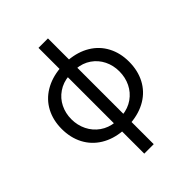

<svg xmlns="http://www.w3.org/2000/svg" viewBox="-255 -848 1177 1177"><g transform="rotate(-45 334.0 -259.5)"><path d="M42 -265.6Q42 -340.8 73.2 -399.9Q104.5 -459 163.1 -494.1Q221.7 -529.3 299.8 -536.1H368.2Q447.3 -529.3 505.4 -494.1Q563.5 -459 594.7 -399.9Q626 -340.8 626 -265.6Q626 -188.5 594.7 -128.9Q563.5 -69.3 505.4 -34.2Q447.3 1 368.2 7.8H298.8Q220.7 1 162.6 -34.7Q104.5 -70.3 73.2 -129.9Q42 -189.5 42 -265.6ZM293 -717.8H375V199.2H293ZM542 -265.6Q542 -317.4 520.5 -360.8Q499 -404.3 459 -432.1Q418.9 -460 364.3 -464.8H303.7Q250 -460 209.5 -432.1Q168.9 -404.3 147.5 -360.8Q126 -317.4 126 -265.6Q126 -213.9 147.9 -169.4Q169.9 -125 210 -96.7Q250 -68.4 303.7 -62.5H364.3Q418.9 -68.4 459 -96.7Q499 -125 520.5 -168.9Q542 -212.9 542 -265.6Z"/></g></svg>

Font: Pretendard JP Variable
Style: Regular
Weight: 400
Designer: Base glyphs from Inter by Rasmus Andersson; Hangul glyphs from Noto Sans CJK(Source Han Sans) by Jang Soo-young and Kang
Foundry: Kil Hyung-jin
Version: Version 1.307;Glyphs 3.2 (3192)